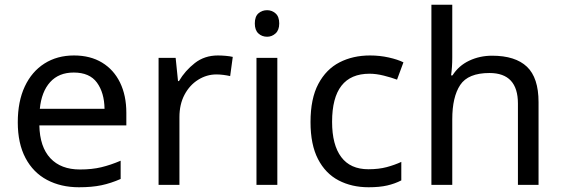

<svg xmlns="http://www.w3.org/2000/svg" viewBox="-20 -873 2373 810"><path d="M292 -639Q361 -639 410.5 -609Q460 -579 486.5 -524.5Q513 -470 513 -397V-344H146Q148 -253 192.5 -205.5Q237 -158 317 -158Q368 -158 407.5 -167.5Q447 -177 489 -195V-118Q448 -100 408 -91.5Q368 -83 313 -83Q237 -83 178.5 -114Q120 -145 87.5 -206.5Q55 -268 55 -357Q55 -445 84.5 -508Q114 -571 167.5 -605Q221 -639 292 -639ZM291 -567Q228 -567 191.5 -526.5Q155 -486 148 -414H421Q420 -482 389 -524.5Q358 -567 291 -567Z M899 -639Q914 -639 931.5 -637.5Q949 -636 962 -633L951 -552Q938 -555 922.5 -557Q907 -559 893 -559Q852 -559 816 -536.5Q780 -514 758.5 -473.5Q737 -433 737 -379V-93H649V-629H721L731 -531H735Q761 -575 802 -607Q843 -639 899 -639Z M1107 -830Q1127 -830 1142.5 -816.5Q1158 -803 1158 -774Q1158 -746 1142.5 -732Q1127 -718 1107 -718Q1085 -718 1070 -732Q1055 -746 1055 -774Q1055 -803 1070 -816.5Q1085 -830 1107 -830ZM1150 -629V-93H1062V-629Z M1535 -83Q1464 -83 1408.5 -112Q1353 -141 1321.5 -202Q1290 -263 1290 -358Q1290 -457 1323 -519Q1356 -581 1412.5 -610Q1469 -639 1541 -639Q1582 -639 1620 -630.5Q1658 -622 1682 -610L1655 -537Q1631 -546 1599 -554Q1567 -562 1539 -562Q1381 -562 1381 -359Q1381 -262 1419.5 -210.5Q1458 -159 1534 -159Q1578 -159 1611.5 -168Q1645 -177 1673 -190V-112Q1646 -98 1613.5 -90.5Q1581 -83 1535 -83Z M1888 -630Q1888 -590 1883 -555H1889Q1915 -596 1959.5 -617Q2004 -638 2056 -638Q2154 -638 2203 -591.5Q2252 -545 2252 -442V-93H2165V-436Q2165 -565 2045 -565Q1955 -565 1921.5 -514.5Q1888 -464 1888 -370V-93H1800V-853H1888Z"/></svg>

Font: Noto Sans Kannada UI
Style: Regular
Weight: 400
Designer: Jelle Bosma - Monotype Design Team
Foundry: Monotype Imaging Inc.
Version: Version 2.005; ttfautohint (v1.8.4.7-5d5b)